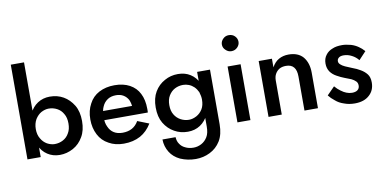

<svg xmlns="http://www.w3.org/2000/svg" viewBox="-89 -1052 3128 1557"><g transform="rotate(-10 1475.0 -273.0)"><path d="M174 0V-780H65V0ZM555 -230Q555 -308 524 -360Q491 -414 442 -442Q393 -470 331 -470Q274 -470 230 -441Q187 -413 161 -359Q135 -298 135 -230Q135 -163 161 -102Q187 -47 230 -19Q274 10 331 10Q389 10 442 -19Q493 -47 524 -101Q555 -153 555 -230ZM424 -309Q443 -278 443 -230Q443 -182 424 -151Q406 -118 374 -101Q342 -84 305 -84Q275 -84 243 -101Q212 -119 194 -151Q174 -183 174 -230Q174 -275 194 -310Q215 -343 243 -359Q275 -376 305 -376Q342 -376 374 -359Q406 -342 424 -309Z M858 10Q936 10 995 -22Q1051 -53 1089 -115L995 -152Q974 -115 941 -97Q908 -79 863 -79Q821 -79 792 -97Q763 -115 748 -150Q731 -184 733 -234Q733 -287 749 -318Q763 -350 793 -370Q821 -388 862 -388Q897 -388 922 -373Q947 -358 962 -331Q976 -297 976 -267Q976 -260 973 -250Q972 -249 972 -248Q971 -247 971 -245L969 -241Q968 -240 968 -238Q967 -237 967 -235L966 -234L999 -280H688V-205H1092Q1092 -217 1093 -218V-235Q1093 -310 1066 -362Q1041 -413 988 -442Q936 -470 863 -470Q792 -470 736 -441Q681 -412 653 -357Q623 -303 623 -230Q623 -160 652 -104Q680 -49 735 -20Q787 10 858 10Z M1279 31H1171Q1172 89 1202 137Q1230 182 1284 208Q1344 234 1411 234Q1474 234 1528 207Q1583 180 1616 127Q1649 73 1649 -10V-460H1543V-10Q1543 44 1524 75Q1505 107 1473 124Q1442 140 1409 140Q1370 140 1341 125Q1312 112 1296 86Q1281 65 1279 31ZM1276 -442Q1224 -414 1193 -362Q1162 -310 1162 -233Q1162 -156 1193 -104Q1225 -51 1276 -23Q1325 5 1386 5Q1444 5 1488 -24Q1532 -53 1557 -106Q1582 -155 1582 -233Q1582 -312 1557 -361Q1532 -414 1488 -442Q1445 -470 1386 -470Q1325 -470 1276 -442ZM1293 -155Q1274 -186 1274 -233Q1274 -280 1293 -311Q1313 -344 1344 -360Q1375 -376 1412 -376Q1436 -376 1459 -367Q1482 -358 1501 -340Q1520 -321 1532 -295Q1543 -260 1543 -233Q1543 -185 1524 -154Q1505 -123 1474 -106Q1442 -89 1412 -89Q1376 -89 1344 -106Q1312 -123 1293 -155Z M1800 -690Q1779 -670 1779 -643Q1779 -616 1800 -597Q1820 -577 1847 -577Q1876 -577 1896 -597Q1916 -617 1916 -643Q1916 -670 1896 -690Q1877 -709 1847 -709Q1819 -709 1800 -690ZM1901 -460H1794V0H1901Z M2346 -280V0H2457V-293Q2457 -373 2416 -423Q2375 -470 2297 -470Q2251 -470 2216 -450Q2182 -431 2159 -389V-460H2050V0H2159V-280Q2159 -313 2172 -335Q2184 -357 2207 -371Q2229 -383 2261 -383Q2304 -383 2325 -357Q2346 -332 2346 -280Z M2616 -152 2553 -88Q2572 -63 2603 -39Q2631 -14 2672 -1Q2711 14 2759 14Q2836 14 2879 -26Q2923 -65 2923 -130Q2923 -173 2904 -198Q2884 -224 2853 -242Q2828 -258 2782 -275Q2752 -287 2732 -296Q2708 -307 2696 -319Q2682 -331 2682 -347Q2682 -365 2697 -376Q2710 -386 2736 -386Q2770 -386 2802 -369Q2834 -353 2856 -325L2916 -389Q2893 -415 2870 -430Q2843 -449 2810 -459Q2768 -470 2738 -470Q2689 -470 2660 -457Q2623 -444 2602 -415Q2580 -387 2580 -345Q2580 -306 2600 -277Q2619 -251 2650 -234Q2684 -215 2711 -205Q2742 -194 2765 -184Q2786 -174 2801 -159Q2814 -146 2814 -124Q2814 -101 2798 -88Q2782 -75 2752 -75Q2728 -75 2706 -84Q2686 -91 2661 -110Q2638 -126 2616 -152Z"/></g></svg>

Font: NM-font
Style: Medium
Weight: 500
Designer: ""
Foundry: ""
Version: ""